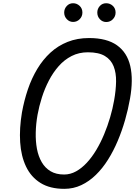

<svg xmlns="http://www.w3.org/2000/svg" viewBox="-20 -1165 834 1186"><path d="M377 1.5Q288.5 1.5 230 -35Q171.5 -71.5 140.8 -136.2Q110 -201 104.5 -286.5Q99 -372 115.5 -470Q129 -544.5 152.2 -613Q175.5 -681.5 210.2 -739.2Q245 -797 291.5 -839.8Q338 -882.5 397.5 -906.2Q457 -930 530 -930Q640 -930 702.8 -885.2Q765.5 -840.5 784.8 -756.8Q804 -673 783 -555Q771.5 -489.5 752.5 -423.2Q733.5 -357 707.2 -294.8Q681 -232.5 647.2 -178.8Q613.5 -125 572.2 -84.8Q531 -44.5 482.2 -21.5Q433.5 1.5 377 1.5ZM376 -87Q414.5 -87 449.8 -106.5Q485 -126 516.5 -160Q548 -194 574.8 -238.8Q601.5 -283.5 623 -335Q644.5 -386.5 660.2 -440Q676 -493.5 685 -545.5Q696 -607 697 -660.8Q698 -714.5 682 -755.2Q666 -796 628 -819Q590 -842 523 -842Q467.5 -842 422.5 -819Q377.5 -796 342.8 -756.8Q308 -717.5 282 -667.5Q256 -617.5 238.8 -563.2Q221.5 -509 212 -456.5Q202 -400.5 200.8 -346.5Q199.5 -292.5 208.2 -245.8Q217 -199 237.8 -163.2Q258.5 -127.5 292.5 -107.2Q326.5 -87 376 -87ZM636 -1029Q613.5 -1029 597.2 -1046Q581 -1063 581 -1087.5Q581 -1110.5 596.5 -1127.8Q612 -1145 636 -1145Q659.5 -1145 676.8 -1129Q694 -1113 694 -1087.5Q694 -1063.5 677.2 -1046.2Q660.5 -1029 636 -1029ZM431.5 -1029.5Q409 -1029.5 392.8 -1046.5Q376.5 -1063.5 376.5 -1087.5Q376.5 -1110.5 392.2 -1127.8Q408 -1145 431.5 -1145Q454.5 -1145 471.8 -1128.8Q489 -1112.5 489 -1087.5Q489 -1063.5 472.2 -1046.5Q455.5 -1029.5 431.5 -1029.5Z"/></svg>

Font: Edu AU VIC WA NT Pre Medium
Style: Regular
Weight: 500
Designer: Tina and Corey Anderson, Eben Sorkin, Mirko Velimirovic
Foundry: Google for Education
Version: Version 1.001